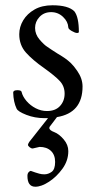

<svg xmlns="http://www.w3.org/2000/svg" viewBox="-20 -434 363 728"><path d="M104 129Q98 129 92 124Q86 119 86 115Q86 112 91 104L162 14H149Q112 14 80 1.5Q48 -11 43 -22Q31 -47 30 -83Q30 -92 46 -92Q61 -92 62 -85Q66 -68 80.5 -51Q95 -34 115.5 -23.5Q136 -13 158 -13Q190 -13 207.5 -32Q225 -51 225 -79Q225 -107 207 -126.5Q189 -146 147 -176Q104 -206 78.5 -234.5Q53 -263 53 -304Q53 -332 68 -357Q83 -382 111 -398Q139 -414 179 -414Q239 -414 262 -391Q279 -369 279 -313Q279 -309 272 -309Q265 -309 252 -316.5Q239 -324 239 -330Q238 -352 219 -370Q200 -388 174 -388Q147 -388 130 -370Q113 -352 113 -328Q113 -304 130 -284Q147 -264 160 -256Q166 -252 175.5 -245.5Q185 -239 198 -231Q215 -221 226.5 -213Q238 -205 249 -194.5Q260 -184 273 -165Q293 -136 293 -106Q293 -6 196 10L171 43Q167 47 167 51Q167 60 186 67Q204 74 221.5 94.5Q239 115 239 139Q239 175 217 205.5Q195 236 166 255Q137 274 114 274Q84 274 84 233Q84 224 88.5 219Q93 214 97 214L114 220Q120 222 129 224.5Q138 227 148 227Q163 227 176 217.5Q189 208 189 180Q189 153 173 138Q157 123 130 123Z"/></svg>

Font: Benne
Style: Regular
Weight: 400
Designer: John-Daniel Harrington
Version: Version 1.001